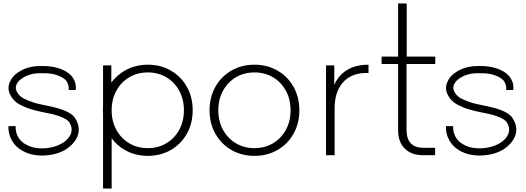

<svg xmlns="http://www.w3.org/2000/svg" viewBox="-20 -902 3055 1116"><path d="M225 2Q187 2 155 -7Q81 -29 49 -86Q27 -124 29 -169H71Q69 -136 85 -106Q100 -80 123 -66.5Q146 -53 166 -47Q207 -36 254 -41.5Q301 -47 337 -67Q359 -79 374 -96Q389 -113 394 -131Q402 -160 385 -187Q378 -200 362 -209.5Q346 -219 325 -226.5Q304 -234 280.5 -239.5Q257 -245 234 -249Q215 -253 197.5 -257Q180 -261 164 -266Q132 -275 97 -293Q62 -311 42 -346Q20 -385 37 -425Q51 -458 81 -478.5Q111 -499 138 -507Q167 -516 195 -517.5Q223 -519 248 -518Q266 -517 287 -513.5Q308 -510 328 -503Q348 -496 365.5 -485.5Q383 -475 396 -460Q426 -424 420 -379H379Q381 -393 377 -407.5Q373 -422 365 -433Q355 -444 341 -452Q327 -460 310.5 -465.5Q294 -471 277.5 -473.5Q261 -476 246 -476Q224 -477 199 -476Q174 -475 150 -467Q129 -461 106.5 -445.5Q84 -430 75 -409Q67 -387 79 -367Q93 -341 121.5 -327.5Q150 -314 176 -306Q190 -301 207 -297.5Q224 -294 242 -290Q268 -285 295 -278.5Q322 -272 346.5 -263Q371 -254 390.5 -241Q410 -228 421 -208Q446 -164 434 -120Q426 -94 406 -70.5Q386 -47 357 -30Q329 -14 294.5 -6Q260 2 225 2Z M839 4Q766 4 706 -30Q660 -56 629 -98V194H579V-236Q578 -248 578 -261Q578 -274 579 -286V-522H627V-422Q659 -465 706 -492Q766 -526 839 -526Q913 -526 972.5 -492Q1032 -458 1066 -397.5Q1100 -337 1100 -261Q1100 -185 1066 -124.5Q1032 -64 972.5 -30Q913 4 839 4ZM839 -41Q899 -41 946.5 -69Q994 -97 1021.5 -147Q1049 -197 1049 -261Q1049 -325 1021.5 -375Q994 -425 946.5 -453Q899 -481 839 -481Q779 -481 731.5 -453Q684 -425 656.5 -375Q629 -325 629 -261Q629 -197 656.5 -147Q684 -97 731.5 -69Q779 -41 839 -41Z M1459 4Q1385 4 1325.5 -30Q1266 -64 1232 -124.5Q1198 -185 1198 -261Q1198 -337 1232 -397.5Q1266 -458 1325.5 -492Q1385 -526 1459 -526Q1533 -526 1592.5 -492Q1652 -458 1686 -397.5Q1720 -337 1720 -261Q1720 -185 1686 -124.5Q1652 -64 1592.5 -30Q1533 4 1459 4ZM1459 -41Q1519 -41 1566.5 -69Q1614 -97 1641.5 -147Q1669 -197 1669 -261Q1669 -325 1641.5 -375Q1614 -425 1566.5 -453Q1519 -481 1459 -481Q1399 -481 1351.5 -453Q1304 -425 1276.5 -375Q1249 -325 1249 -261Q1249 -197 1276.5 -147Q1304 -97 1351.5 -69Q1399 -41 1459 -41Z M1923 -408Q1947 -465 1998 -495.5Q2049 -526 2122 -526V-477L2110 -478Q2023 -478 1974 -423.5Q1925 -369 1925 -272V0H1875V-522H1923Z M2441 -43H2509V0H2439Q2370 0 2332 -39Q2294 -78 2294 -144V-530H2198V-573H2294V-882H2344V-573H2510V-530H2343V-148Q2343 -43 2441 -43Z M2768 2Q2730 2 2698 -7Q2624 -29 2592 -86Q2570 -124 2572 -169H2614Q2612 -136 2628 -106Q2643 -80 2666 -66.5Q2689 -53 2709 -47Q2750 -36 2797 -41.5Q2844 -47 2880 -67Q2902 -79 2917 -96Q2932 -113 2937 -131Q2945 -160 2928 -187Q2921 -200 2905 -209.5Q2889 -219 2868 -226.5Q2847 -234 2823.5 -239.5Q2800 -245 2777 -249Q2758 -253 2740.5 -257Q2723 -261 2707 -266Q2675 -275 2640 -293Q2605 -311 2585 -346Q2563 -385 2580 -425Q2594 -458 2624 -478.5Q2654 -499 2681 -507Q2710 -516 2738 -517.5Q2766 -519 2791 -518Q2809 -517 2830 -513.5Q2851 -510 2871 -503Q2891 -496 2908.5 -485.5Q2926 -475 2939 -460Q2969 -424 2963 -379H2922Q2924 -393 2920 -407.5Q2916 -422 2908 -433Q2898 -444 2884 -452Q2870 -460 2853.5 -465.5Q2837 -471 2820.5 -473.5Q2804 -476 2789 -476Q2767 -477 2742 -476Q2717 -475 2693 -467Q2672 -461 2649.5 -445.5Q2627 -430 2618 -409Q2610 -387 2622 -367Q2636 -341 2664.5 -327.5Q2693 -314 2719 -306Q2733 -301 2750 -297.5Q2767 -294 2785 -290Q2811 -285 2838 -278.5Q2865 -272 2889.5 -263Q2914 -254 2933.5 -241Q2953 -228 2964 -208Q2989 -164 2977 -120Q2969 -94 2949 -70.5Q2929 -47 2900 -30Q2872 -14 2837.5 -6Q2803 2 2768 2Z"/></svg>

Font: Hilab Light
Style: Regular
Weight: 300
Designer: Cristianderson Lima
Foundry: Cristianderson
Version: Version 1.0